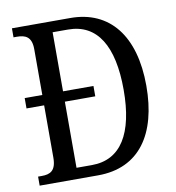

<svg xmlns="http://www.w3.org/2000/svg" viewBox="-80 -786 788 858"><g transform="rotate(-10 313.5 -357.0)"><path d="M31 0H296C484 0 578 -138 578 -357C578 -584 474 -714 296 -714H31V-673H46C84 -673 113 -662 113 -605V-397H33V-350H113V-113C113 -53 86 -41 48 -41H31ZM277 -50H207V-350H345V-397H207V-665H277C409 -665 475 -556 475 -357C475 -159 409 -50 277 -50Z"/></g></svg>

Font: Noto Serif Lao Condensed
Style: Regular
Weight: 400
Width: 3
Designer: Monotype Design Team
Foundry: Monotype Imaging Inc.
Version: Version 2.003